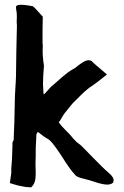

<svg xmlns="http://www.w3.org/2000/svg" viewBox="-20 -762 527 817"><path d="M22 17C47 25 76 34 109 35H113C123 26 130 12 131 -5L132 -24L131 -63L132 -101V-130L135 -191C136 -193 139 -197 141 -201C152 -193 167 -180 179 -173H180C197 -164 206 -149 221 -129C245 -97 270 -49 297 -21C306 -6 333 -3 361 5C391 14 443 36 462 14V13C468 -2 454 -17 442 -27C425 -41 399 -68 380 -87C360 -107 342 -126 325 -143C316 -151 306 -156 300 -164L291 -173C271 -200 247 -216 230 -242L238 -252V-253C246 -267 250 -275 263 -290C276 -305 285 -320 302 -335C319 -352 336 -370 359 -388C385 -405 412 -426 435 -445L385 -488C381 -492 375 -496 371 -502H370C345 -518 308 -476 292 -468H291C256 -448 230 -420 200 -395H199C187 -382 185 -380 170 -363C169 -362 167 -361 166 -360C164 -367 164 -394 163 -405C163 -421 164 -449 167 -482V-483C163 -508 160 -536 162 -565V-566C162 -572 162 -574 161 -580C161 -621 161 -660 162 -691L143 -712C137 -718 129 -729 119 -736H117C98 -739 49 -749 48 -732C48 -725 49 -720 51 -709C52 -698 52 -684 51 -669C51 -662 52 -658 52 -653C50 -587 49 -515 48 -436C47 -401 43 -364 43 -328L41 -241L38 -165C37 -163 33 -159 33 -153V-142L31 -84L28 -45V-26Z"/></svg>

Font: Vapor
Style: Sbd
Weight: 600
Foundry: Cannot Into Space Fonts
Version: Version 0.179